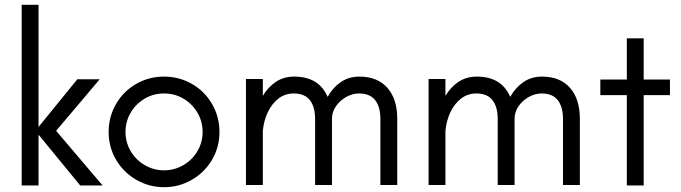

<svg xmlns="http://www.w3.org/2000/svg" viewBox="-20 -770 2826 797"><path d="M70 -750H140V-243L301 -441H394L213 -227L406 0H313L140 -211V0H70Z M431 -222Q431 -285 461.5 -338Q492 -391 545 -421.5Q598 -452 661 -452Q724 -452 777 -421.5Q830 -391 860.5 -338Q891 -285 891 -222Q891 -159 860 -106.5Q829 -54 776 -23.5Q723 7 661 7Q599 7 546 -23.5Q493 -54 462 -106.5Q431 -159 431 -222ZM821 -222Q821 -266 799.5 -302.5Q778 -339 741.5 -360.5Q705 -382 661 -382Q617 -382 580.5 -360.5Q544 -339 522.5 -302.5Q501 -266 501 -222Q501 -179 522.5 -142.5Q544 -106 581 -84.5Q618 -63 661 -63Q704 -63 741 -84.5Q778 -106 799.5 -142.5Q821 -179 821 -222Z M1001 -442H1071V-372Q1093 -409 1125.5 -430.5Q1158 -452 1201 -452Q1252 -452 1286.5 -431.5Q1321 -411 1340 -368Q1362 -407 1395 -429.5Q1428 -452 1472 -452Q1547 -452 1588 -405.5Q1629 -359 1629 -277V-2H1559V-277Q1559 -326 1537.5 -354Q1516 -382 1470 -382Q1443 -382 1417 -367.5Q1391 -353 1374.5 -329Q1358 -305 1358 -277V-2H1288V-277Q1288 -326 1266.5 -354Q1245 -382 1199 -382Q1163 -382 1135.5 -360.5Q1108 -339 1091.5 -304Q1075 -269 1071 -227V-2H1001Z M1759 -442H1829V-372Q1851 -409 1883.5 -430.5Q1916 -452 1959 -452Q2010 -452 2044.5 -431.5Q2079 -411 2098 -368Q2120 -407 2153 -429.5Q2186 -452 2230 -452Q2305 -452 2346 -405.5Q2387 -359 2387 -277V-2H2317V-277Q2317 -326 2295.5 -354Q2274 -382 2228 -382Q2201 -382 2175 -367.5Q2149 -353 2132.5 -329Q2116 -305 2116 -277V-2H2046V-277Q2046 -326 2024.5 -354Q2003 -382 1957 -382Q1921 -382 1893.5 -360.5Q1866 -339 1849.5 -304Q1833 -269 1829 -227V-2H1759Z M2582 -375H2472V-440H2582V-611H2652V-440H2761V-375H2652V0H2582Z"/></svg>

Font: Teachers[wght]
Style: Regular
Weight: 400
Designer: Alfredo Marco Pradil & Chank Diesel
Version: Version 1.000;Glyphs 3.1.2 (3151)